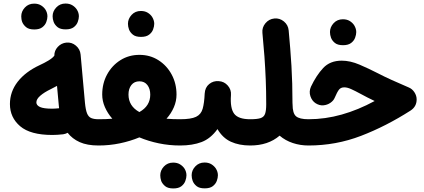

<svg xmlns="http://www.w3.org/2000/svg" viewBox="-20 -770 2397 1085"><path d="M36.1 -182.1Q36.1 -251.5 79.8 -307.9Q123.5 -364.3 204.1 -401.9Q230 -413.6 254.2 -428.2Q278.3 -442.9 287.1 -455.6Q286.6 -483.4 306.4 -504.9Q326.2 -526.4 355 -529.3Q385.3 -532.2 408.9 -512.2Q432.6 -492.2 435.5 -461.9L460 -189.9Q463.9 -149.4 471.9 -129.4Q480 -109.4 495.6 -102.8Q511.2 -96.2 536.6 -96.2H537.1Q567.9 -96.2 589.4 -74.5Q610.8 -52.7 610.8 -22Q610.8 8.3 589.4 30.3Q567.9 52.2 537.1 52.2H536.6Q472.7 52.2 430.4 33.2Q388.2 14.2 362.3 -19.5Q350.6 -13.2 337.4 -11.2Q322.3 -9.3 304.7 -8.3Q287.1 -7.3 275.9 -7.3Q151.9 -7.3 94 -56.6Q36.1 -106 36.1 -182.1ZM185.5 -191.4Q185.5 -174.8 206.1 -165.3Q226.6 -155.8 275.9 -155.8Q282.2 -155.8 292.7 -156.5Q303.2 -157.2 314 -158.2Q313 -167.5 312 -177.2L302.2 -284.7Q286.1 -275.4 267.6 -266.6Q230 -248.5 207.8 -229.2Q185.5 -210 185.5 -191.4ZM277.3 -678.2Q277.3 -706.1 298.1 -728Q318.8 -750 350.1 -750Q373 -750 388.9 -740.2Q404.8 -730.5 414.1 -716.3Q425.8 -697.8 425.8 -678.2Q425.8 -663.6 419.4 -646.2Q413.1 -628.9 397 -616.5Q380.9 -604 351.1 -604Q320.8 -604 305.2 -616.7Q289.6 -629.4 283.2 -646Q277.3 -662.1 277.3 -678.2ZM100.1 -677.7Q100.1 -705.6 120.6 -727.5Q141.1 -749.5 172.9 -749.5Q195.8 -749.5 211.7 -739.7Q227.5 -730 236.8 -715.8Q248 -697.8 248 -677.7Q248 -663.1 241.7 -645.8Q235.4 -628.4 219.2 -616Q203.1 -603.5 173.8 -603.5Q143.6 -603.5 127.9 -616.2Q112.3 -628.9 105.5 -645.5Q102.5 -653.8 101.3 -662.1Q100.1 -670.4 100.1 -677.7Z M462.9 -22Q462.9 -52.7 484.9 -74.5Q506.8 -96.2 537.1 -96.2Q579.1 -96.2 614.7 -99.1Q587.9 -129.9 572.8 -164.6Q557.6 -199.2 557.6 -235.8Q557.6 -298.3 585.2 -349.1Q612.8 -399.9 660.4 -429.9Q708 -460 768.1 -460Q828.1 -460 875.5 -429.7Q922.9 -399.4 950.2 -348.6Q977.5 -297.9 977.5 -235.4Q977.5 -198.7 962.6 -164.1Q947.8 -129.4 920.9 -99.1Q956.1 -96.2 997.6 -96.2H998Q1028.8 -96.2 1050.3 -74.5Q1071.8 -52.7 1071.8 -22Q1071.8 8.3 1050.3 30.3Q1028.8 52.2 998 52.2H997.6Q936 52.2 877.4 40Q818.8 27.8 767.6 6.3Q715.8 27.8 657.2 40Q598.6 52.2 537.1 52.2Q506.8 52.2 484.9 30.3Q462.9 8.3 462.9 -22ZM706.1 -235.8Q706.1 -170.9 767.6 -136.7Q829.1 -170.9 829.1 -235.4Q829.1 -268.1 813 -289.3Q796.9 -310.5 768.1 -310.5Q738.8 -310.5 722.4 -289.6Q706.1 -268.6 706.1 -235.8ZM703.1 -635.7Q703.1 -663.6 723.6 -685.8Q744.1 -708 775.9 -708Q798.8 -708 814.7 -698.2Q830.6 -688.5 839.8 -674.3Q851.6 -654.8 851.6 -635.7Q851.6 -621.1 845.2 -603.8Q838.9 -586.4 822.5 -574Q806.2 -561.5 776.9 -561.5Q746.6 -561.5 731 -574.2Q715.3 -586.9 709 -603.5Q703.1 -619.6 703.1 -635.7Z M923.3 -22Q923.3 -52.7 945.6 -74.5Q967.8 -96.2 998 -96.2Q1059.6 -96.2 1087.9 -109.9Q1116.2 -123.5 1125.2 -155.3Q1134.3 -187 1136.7 -241.2Q1138.7 -275.9 1161.9 -294.9Q1185.1 -314 1216.3 -311.5Q1247.1 -309.6 1267.3 -286.4Q1287.6 -263.2 1285.2 -232.9Q1279.8 -158.7 1303.2 -127.4Q1326.7 -96.2 1393.6 -96.2H1394Q1424.8 -96.2 1446.3 -74.5Q1467.8 -52.7 1467.8 -22Q1467.8 8.3 1446.3 30.3Q1424.8 52.2 1394 52.2H1393.6Q1331.5 52.2 1284.9 31Q1238.3 9.8 1209 -40.5Q1170.4 13.2 1119.1 32.7Q1067.9 52.2 998 52.2Q967.8 52.2 945.6 30.3Q923.3 8.3 923.3 -22ZM1063 220.2Q1063 192.4 1083.7 170.4Q1104.5 148.4 1135.7 148.4Q1158.7 148.4 1174.6 158.2Q1190.4 168 1199.7 182.1Q1211.4 200.7 1211.4 220.2Q1211.4 234.9 1205.1 252.2Q1198.7 269.5 1182.6 282Q1166.5 294.4 1136.7 294.4Q1106.4 294.4 1090.8 281.7Q1075.2 269 1068.8 252.4Q1063 236.3 1063 220.2ZM885.7 220.7Q885.7 192.9 906.2 170.9Q926.8 148.9 958.5 148.9Q981.4 148.9 997.3 158.7Q1013.2 168.5 1022.5 182.6Q1033.7 200.7 1033.7 220.7Q1033.7 235.4 1027.3 252.7Q1021 270 1004.9 282.5Q988.8 294.9 959.5 294.9Q929.2 294.9 913.6 282.2Q897.9 269.5 891.1 252.9Q888.2 244.6 887 236.3Q885.7 228 885.7 220.7Z M1319.8 -22Q1319.8 -52.7 1341.8 -74.5Q1363.8 -96.2 1394 -96.2Q1432.6 -96.2 1451.9 -102.3Q1471.2 -108.4 1477.8 -126.5Q1484.4 -144.5 1484.4 -180.2Q1484.4 -254.9 1481.7 -320.6Q1479 -386.2 1474.4 -450.4Q1469.7 -514.6 1462.9 -584.5Q1460 -614.7 1480 -638.7Q1500 -662.6 1530.3 -665.5Q1560.5 -668.5 1584.5 -648.7Q1608.4 -628.9 1611.3 -598.1Q1621.1 -494.1 1627 -397.7Q1632.8 -301.3 1632.8 -189Q1633.3 -184.6 1633.3 -180.2Q1633.3 -129.9 1652.8 -113Q1672.4 -96.2 1722.7 -96.2H1723.1Q1753.9 -96.2 1775.4 -74.5Q1796.9 -52.7 1796.9 -22Q1796.9 8.3 1775.4 30.3Q1753.9 52.2 1723.1 52.2H1722.7Q1676.8 52.2 1634.8 38.3Q1592.8 24.4 1560.1 -3.4Q1495.6 52.2 1394 52.2Q1363.8 52.2 1341.8 30.3Q1319.8 8.3 1319.8 -22Z M1911.1 -427.2Q1959 -427.2 2011.5 -404.8Q2064 -382.3 2115.2 -356Q2148.9 -338.4 2192.4 -318.6Q2235.8 -298.8 2289.6 -275.9Q2309.1 -268.1 2321.8 -248.8Q2334.5 -229.5 2334.5 -208Q2334.5 -167.5 2299.8 -145Q2161.6 -56.6 2020 -2.2Q1878.4 52.2 1723.1 52.2Q1692.4 52.2 1670.4 30Q1648.4 7.8 1648.4 -22Q1648.4 -51.8 1670.4 -74Q1692.4 -96.2 1723.1 -96.2Q1817.9 -96.2 1911.1 -122.6Q2004.4 -148.9 2097.2 -199.2Q2076.2 -209.5 2056.4 -219.2Q2036.6 -229 2017.6 -239.7Q1987.8 -255.9 1965.3 -266.1Q1942.9 -276.4 1925.8 -276.4Q1905.8 -276.4 1895.5 -263.2Q1885.3 -250 1871.1 -216.8Q1864.7 -201.2 1847.2 -189Q1829.6 -176.8 1807.4 -174.8Q1785.2 -172.9 1763.7 -186.5Q1743.2 -199.7 1734.1 -226.3Q1725.1 -252.9 1737.3 -280.3Q1767.6 -344.2 1806.4 -385.7Q1845.2 -427.2 1911.1 -427.2ZM1844.7 -588.9Q1844.7 -616.7 1865.2 -638.9Q1885.7 -661.1 1917.5 -661.1Q1940.4 -661.1 1956.3 -651.4Q1972.2 -641.6 1981.4 -627.4Q1993.2 -607.9 1993.2 -588.9Q1993.2 -574.2 1986.8 -556.9Q1980.5 -539.6 1964.1 -527.1Q1947.8 -514.6 1918.5 -514.6Q1888.2 -514.6 1872.6 -527.3Q1856.9 -540 1850.6 -556.6Q1844.7 -572.8 1844.7 -588.9Z"/></svg>

Font: Mikhak ExtraBold
Style: Regular
Weight: 800
Designer: Amin Abedi
Version: Version 3.3